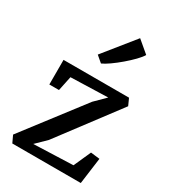

<svg xmlns="http://www.w3.org/2000/svg" viewBox="-211 -984 966 1088"><g transform="rotate(30 272.5 -439.5)"><path d="M389 -497.5 146 -490 126 -394.5H63V-555.5H491.5L511.5 -511L218 -121L152.5 -57L410.5 -66.5L460.5 -178.5L519.5 -171.5L496.5 0H48.5L27 -46L322 -431ZM256.5 -644 216 -678.5 377.5 -879 455 -813.5Q444.5 -795.5 420 -770.2Q395.5 -745 365 -719Q334.5 -693 305.8 -672.8Q277 -652.5 257.5 -644Z"/></g></svg>

Font: Merriweather Medium
Style: Regular
Weight: 500
Version: Version 2.100